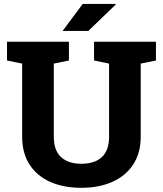

<svg xmlns="http://www.w3.org/2000/svg" viewBox="-20 -917 804 948"><path d="M381.8 10.3Q293.5 10.3 227.8 -19Q162.1 -48.3 125.7 -104.7Q89.4 -161.1 89.4 -242.2V-603L14.6 -618.2V-710.9H320.3V-618.2L245.6 -603V-242.2Q245.6 -174.8 281.2 -141.6Q316.9 -108.4 381.3 -108.4Q447.3 -108.4 482.9 -141.4Q518.6 -174.3 518.6 -242.2V-603L444.3 -618.2V-710.9H750V-618.2L674.8 -603V-242.2Q674.8 -161.6 637.9 -105.2Q601.1 -48.8 535.2 -19.3Q469.2 10.3 381.8 10.3ZM289.1 -764.2 388.2 -897.5H550.3L551.3 -894.5L416 -764.2Z"/></svg>

Font: Roboto Slab ExtraBold
Style: Regular
Weight: 800
Designer: Google
Version: Version 2.001; ttfautohint (v1.8.3)